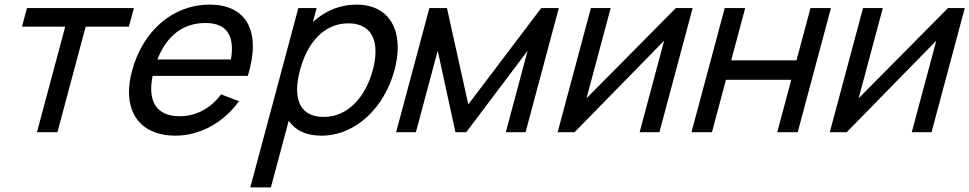

<svg xmlns="http://www.w3.org/2000/svg" viewBox="-20 -575 4216 835"><path d="M140.7 0H229.7L352.6 -459H540.6L562.3 -540H97.3L75.6 -459H263.6Z M643.8 -245H1057.8C1072.5 -292.6 1079.7 -335.7 1079.7 -373.5C1079.7 -488.3 1013.6 -555 891.4 -555C734.4 -555 601.5 -443.5 554.1 -266.5C545.2 -233.6 541 -202.8 541 -174.6C541 -58 614.2 15 742.6 15C847.1 15 951.2 -39.5 1019.3 -135L941.7 -164.5C895.3 -103 832.3 -69.5 761.3 -69.5C679.8 -69.5 637.6 -112.1 637.6 -189C637.6 -206 639.6 -224.7 643.8 -245ZM872.9 -475C949.9 -475 988.6 -437.9 988.6 -363C988.6 -348.8 987.2 -333.3 984.5 -316.5H664.5C704.4 -419 775.9 -475 872.9 -475Z M1530.5 -555C1457 -555 1393 -527 1340.8 -479.5L1357 -540H1277.5L1068.5 240H1158L1235.7 -50C1263.2 -9 1310.3 15 1377.3 15C1528.3 15 1652.4 -108.5 1695.8 -270.5C1705.1 -305.3 1709.7 -338.3 1709.7 -368.7C1709.7 -479.5 1648.3 -555 1530.5 -555ZM1388.1 -66.5C1307.4 -66.5 1272.2 -113.3 1272.2 -185.7C1272.2 -211.1 1276.5 -239.7 1284.8 -270.5C1316.8 -390 1389.2 -473.5 1494.7 -473.5C1577.1 -473.5 1613 -423.6 1613 -350.6C1613 -326.1 1608.9 -299.1 1601.3 -270.5C1570.5 -155.5 1494.6 -66.5 1388.1 -66.5Z M1702.7 0H1788.7L1883.6 -354.5L1960.7 0H2007.7L2274.6 -354.5L2179.7 0H2265.7L2410.3 -540H2333.8L2016.6 -121L1923.8 -540H1847.3Z M2992.3 -540H2919.3L2530.7 -147.5L2635.8 -540H2549.8L2405.2 0H2478.7L2868.3 -398L2761.7 0H2847.7Z M2987.2 0H3076.2L3137.2 -228H3421.2L3360.2 0H3449.2L3593.8 -540H3504.8L3443.9 -312.5H3159.9L3220.8 -540H3131.8Z M4175.8 -540H4102.8L3714.2 -147.5L3819.3 -540H3733.3L3588.7 0H3662.2L4051.8 -398L3945.2 0H4031.2Z"/></svg>

Font: Manrope
Style: MediumItalic
Weight: 500
Italic angle: -15°
Designer: Mikhail Sharanda
Foundry: Mikhail Sharanda
Version: Version 4.502;hotconv 1.0.109;makeotfexe 2.5.65596